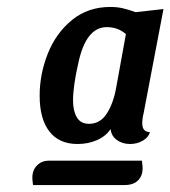

<svg xmlns="http://www.w3.org/2000/svg" viewBox="-20 -694 490 552"><path d="M94 -419Q94 -481 117.5 -540Q141 -599 187 -636.5Q233 -674 297 -674Q316 -674 332 -670.5Q348 -667 370 -659L450 -668L393 -369Q389 -353 389 -339Q389 -315 411 -314Q407 -299 390.5 -289.5Q374 -280 354 -280Q332 -280 316 -291.5Q300 -303 298 -323Q284 -302 258.5 -291Q233 -280 203 -280Q150 -280 122 -316Q94 -352 94 -419ZM314 -442 342 -596Q319 -616 287 -616Q227 -616 205 -512Q190 -446 190 -405Q190 -375 201 -356.5Q212 -338 236 -338Q268 -338 287 -367.5Q306 -397 314 -442ZM73 -183Q73 -205 86.5 -218.5Q100 -232 120 -232H388Q390 -216 390 -210Q390 -189 377 -175.5Q364 -162 338 -162H75Q73 -176 73 -183Z"/></svg>

Font: Sansita SW
Style: Italic
Weight: 400
Italic angle: -11°
Designer: Pablo Cosgaya
Foundry: Omnibus-Type
Version: Version 1.000